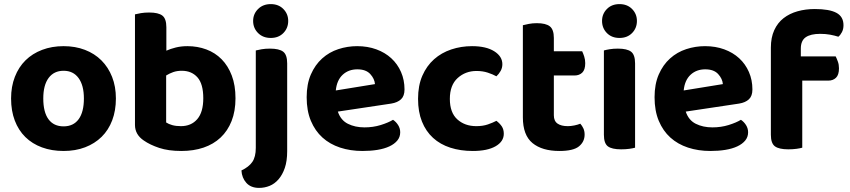

<svg xmlns="http://www.w3.org/2000/svg" viewBox="-20 -721 4144 936"><path d="M545 -241Q545 -182 527 -134.5Q509 -87 475.5 -54Q442 -21 395 -3Q348 15 290 15Q232 15 184.5 -2.5Q137 -20 103.5 -53Q70 -86 52 -133.5Q34 -181 34 -241Q34 -299 52.5 -346.5Q71 -394 104.5 -427Q138 -460 185.5 -478Q233 -496 290 -496Q347 -496 394 -478Q441 -460 474.5 -426.5Q508 -393 526.5 -346Q545 -299 545 -241ZM290 -376Q243 -376 217 -341Q191 -306 191 -241Q191 -174 216.5 -139.5Q242 -105 290 -105Q338 -105 363.5 -140Q389 -175 389 -241Q389 -305 363 -340.5Q337 -376 290 -376Z M894 -496Q943 -496 986 -480Q1029 -464 1060.5 -432Q1092 -400 1110 -352.5Q1128 -305 1128 -242Q1128 -179 1109 -131Q1090 -83 1055.5 -50.5Q1021 -18 972.5 -1.5Q924 15 864 15Q801 15 756 0Q711 -15 681 -36Q638 -65 638 -112V-651Q649 -654 667 -657Q685 -660 707 -660Q752 -660 771.5 -645Q791 -630 791 -588V-474Q811 -483 837 -489.5Q863 -496 894 -496ZM866 -376Q843 -376 824.5 -369.5Q806 -363 790 -353V-124Q802 -116 820 -111Q838 -106 862 -106Q912 -106 941.5 -140Q971 -174 971 -242Q971 -312 942.5 -344Q914 -376 866 -376Z M1380 16Q1380 64 1368.5 97.5Q1357 131 1338 153Q1319 175 1294.5 185Q1270 195 1243 195Q1203 195 1181 170.5Q1159 146 1157 110Q1193 93 1210 68.5Q1227 44 1227 0V-475Q1238 -478 1256 -481Q1274 -484 1296 -484Q1341 -484 1360.5 -469Q1380 -454 1380 -412ZM1214 -619Q1214 -653 1238 -677Q1262 -701 1300 -701Q1338 -701 1361.5 -677Q1385 -653 1385 -619Q1385 -584 1361.5 -560Q1338 -536 1300 -536Q1262 -536 1238 -560Q1214 -584 1214 -619Z M1627 -177Q1641 -135 1676 -117.5Q1711 -100 1757 -100Q1799 -100 1836 -111.5Q1873 -123 1896 -137Q1911 -127 1921 -111Q1931 -95 1931 -76Q1931 -53 1917 -36Q1903 -19 1878.5 -7.5Q1854 4 1820.5 9.5Q1787 15 1747 15Q1688 15 1638 -1.5Q1588 -18 1552 -50.5Q1516 -83 1495.5 -132Q1475 -181 1475 -247Q1475 -311 1495.5 -358Q1516 -405 1550.5 -436Q1585 -467 1629.5 -481.5Q1674 -496 1721 -496Q1772 -496 1814.5 -480.5Q1857 -465 1887.5 -437Q1918 -409 1935 -370Q1952 -331 1952 -285Q1952 -253 1935 -237Q1918 -221 1887 -216ZM1722 -383Q1679 -383 1650.5 -356.5Q1622 -330 1617 -280L1808 -311Q1806 -337 1785 -360Q1764 -383 1722 -383Z M2303 -375Q2249 -375 2211 -340.5Q2173 -306 2173 -239Q2173 -172 2209.5 -139Q2246 -106 2302 -106Q2334 -106 2358.5 -114.5Q2383 -123 2400 -132Q2417 -119 2426.5 -104.5Q2436 -90 2436 -69Q2436 -31 2396 -8Q2356 15 2285 15Q2225 15 2175.5 -1Q2126 -17 2091 -49Q2056 -81 2037 -128.5Q2018 -176 2018 -239Q2018 -304 2039 -352Q2060 -400 2096 -432Q2132 -464 2180 -480Q2228 -496 2281 -496Q2350 -496 2389.5 -471Q2429 -446 2429 -408Q2429 -390 2420.5 -375Q2412 -360 2400 -349Q2382 -359 2357.5 -367Q2333 -375 2303 -375Z M2680 -159Q2680 -131 2698 -118.5Q2716 -106 2748 -106Q2763 -106 2780 -109.5Q2797 -113 2809 -118Q2818 -108 2824 -95Q2830 -82 2830 -65Q2830 -30 2802.5 -7.5Q2775 15 2707 15Q2623 15 2576 -23.5Q2529 -62 2529 -149V-598Q2540 -601 2558 -604.5Q2576 -608 2597 -608Q2641 -608 2660.5 -592.5Q2680 -577 2680 -536V-471H2818Q2823 -461 2828 -445.5Q2833 -430 2833 -413Q2833 -381 2818.5 -367Q2804 -353 2781 -353H2680V-159Z M3076 -1Q3066 2 3048 4.5Q3030 7 3008 7Q2963 7 2943.5 -7.5Q2924 -22 2924 -64V-475Q2934 -478 2952 -481Q2970 -484 2992 -484Q3037 -484 3056.5 -469Q3076 -454 3076 -412ZM2915 -619Q2915 -653 2938.5 -677Q2962 -701 3000 -701Q3038 -701 3061.5 -677Q3085 -653 3085 -619Q3085 -584 3061.5 -560Q3038 -536 3000 -536Q2962 -536 2938.5 -560Q2915 -584 2915 -619Z M3323 -177Q3337 -135 3372 -117.5Q3407 -100 3453 -100Q3495 -100 3532 -111.5Q3569 -123 3592 -137Q3607 -127 3617 -111Q3627 -95 3627 -76Q3627 -53 3613 -36Q3599 -19 3574.5 -7.5Q3550 4 3516.5 9.5Q3483 15 3443 15Q3384 15 3334 -1.5Q3284 -18 3248 -50.5Q3212 -83 3191.5 -132Q3171 -181 3171 -247Q3171 -311 3191.5 -358Q3212 -405 3246.5 -436Q3281 -467 3325.5 -481.5Q3370 -496 3417 -496Q3468 -496 3510.5 -480.5Q3553 -465 3583.5 -437Q3614 -409 3631 -370Q3648 -331 3648 -285Q3648 -253 3631 -237Q3614 -221 3583 -216ZM3418 -383Q3375 -383 3346.5 -356.5Q3318 -330 3313 -280L3504 -311Q3502 -337 3481 -360Q3460 -383 3418 -383Z M3884 -446H4054Q4059 -436 4064.5 -421Q4070 -406 4070 -388Q4070 -356 4055.5 -342Q4041 -328 4018 -328H3891V-1Q3881 2 3863 4.5Q3845 7 3823 7Q3778 7 3758 -7.5Q3738 -22 3738 -64V-489Q3738 -538 3754.5 -574Q3771 -610 3800 -632.5Q3829 -655 3868 -666Q3907 -677 3952 -677Q4023 -677 4057.5 -658.5Q4092 -640 4092 -598Q4092 -579 4084.5 -564.5Q4077 -550 4067 -542Q4048 -548 4026.5 -552Q4005 -556 3978 -556Q3932 -556 3908 -539.5Q3884 -523 3884 -484Z"/></svg>

Font: Baloo Paaji 2
Style: Bold
Weight: 700
Designer: Shuchita Grover, Noopur Datye and Ek Type
Foundry: Ek Type
Version: Version 1.640;hotconv 1.0.111;makeotfexe 2.5.65597; ttfautoh